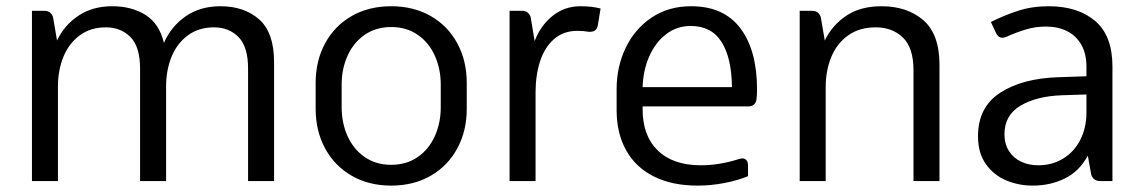

<svg xmlns="http://www.w3.org/2000/svg" viewBox="-20 -578 3649 613"><path d="M855 -379.9V0H772V-358.9Q772 -428.7 741.5 -459.7Q710.9 -490.7 663.1 -490.7Q614.7 -490.7 580.1 -465.3Q545.4 -439.9 527.8 -397Q510.3 -354 510.3 -302.2V0H427.2V-358.9Q427.2 -428.7 396.5 -459.7Q365.7 -490.7 317.9 -490.7Q269.5 -490.7 234.9 -465.3Q200.2 -439.9 182.6 -397Q165 -354 165 -302.2V0H82V-543.5H121.1Q143.1 -543.5 149.4 -522.9L162.1 -448.7Q185.5 -498 230.7 -528.1Q275.9 -558.1 338.4 -558.1Q400.4 -558.1 444.6 -530.3Q488.8 -502.4 503.4 -440.9Q525.9 -493.2 572.3 -525.6Q618.7 -558.1 683.6 -558.1Q759.8 -558.1 807.4 -516.1Q855 -474.1 855 -379.9Z M987.8 -230.5V-313.5Q987.8 -384.3 1018.1 -439.9Q1048.3 -495.6 1103 -526.9Q1157.7 -558.1 1229 -558.1Q1300.3 -558.1 1355 -526.9Q1409.7 -495.6 1439.9 -439.9Q1470.2 -384.3 1470.2 -313.5V-230.5Q1470.2 -159.7 1439.9 -104Q1409.7 -48.3 1355 -16.8Q1300.3 14.6 1229 14.6Q1157.7 14.6 1103 -16.8Q1048.3 -48.3 1018.1 -104Q987.8 -159.7 987.8 -230.5ZM1387.2 -235.8V-307.6Q1387.2 -357.9 1368.4 -399.9Q1349.6 -441.9 1313.7 -466.8Q1277.8 -491.7 1229 -491.7Q1180.2 -491.7 1144.3 -466.8Q1108.4 -441.9 1089.6 -399.9Q1070.8 -357.9 1070.8 -307.6V-235.8Q1070.8 -185.5 1089.6 -143.6Q1108.4 -101.6 1144.3 -76.7Q1180.2 -51.8 1229 -51.8Q1277.8 -51.8 1313.7 -76.7Q1349.6 -101.6 1368.4 -143.6Q1387.2 -185.5 1387.2 -235.8Z M1897.5 -550.8 1888.7 -497.6Q1886.7 -485.4 1879.2 -480.5Q1871.6 -475.6 1858.9 -476.6Q1843.3 -479.5 1823.2 -479.5Q1778.8 -479.5 1748.8 -453.1Q1718.8 -426.8 1704.3 -382.3Q1689.9 -337.9 1689.9 -282.7V0H1606.9V-543.5H1646Q1668 -543.5 1674.3 -522.9L1687 -446.8Q1705.1 -495.6 1743.7 -526.9Q1782.2 -558.1 1833 -558.1Q1869.6 -558.1 1897.5 -550.8Z M2397 -292.5Q2397 -276.9 2395.5 -262.7Q2392.6 -238.3 2369.1 -238.3H2316.9H2031.7V-228.5Q2031.7 -144.5 2080.3 -97.4Q2128.9 -50.3 2217.8 -50.3Q2277.3 -50.3 2339.4 -70.3Q2347.2 -72.3 2350.1 -72.3Q2358.4 -72.3 2363.3 -66.4Q2368.2 -60.5 2368.2 -49.8V-15.6Q2337.4 -2.4 2293.9 6.1Q2250.5 14.6 2207.5 14.6Q2125 14.6 2066.9 -14.9Q2008.8 -44.4 1978.8 -98.6Q1948.7 -152.8 1948.7 -226.1V-294.4Q1948.7 -364.3 1977.3 -424.6Q2005.9 -484.9 2059.8 -521.5Q2113.8 -558.1 2186.5 -558.1Q2291 -558.1 2344 -487.5Q2397 -417 2397 -292.5ZM2031.7 -299.8H2316.9Q2315.9 -393.1 2283.7 -444.1Q2251.5 -495.1 2185.1 -495.1Q2141.1 -495.1 2106.7 -468.8Q2072.3 -442.4 2052.7 -397.7Q2033.2 -353 2031.7 -299.8Z M2979.5 -371.1V0H2896.5V-354Q2896.5 -425.8 2862.5 -458.3Q2828.6 -490.7 2776.4 -490.7Q2724.1 -490.7 2688.2 -465.3Q2652.3 -439.9 2634.3 -396.5Q2616.2 -353 2616.2 -299.8V0H2533.2V-543.5H2572.3Q2594.2 -543.5 2600.6 -522.9L2613.3 -448.7Q2637.2 -498 2682.4 -528.1Q2727.5 -558.1 2794.4 -558.1Q2876 -558.1 2927.7 -513.7Q2979.5 -469.2 2979.5 -371.1Z M3531.7 -366.2V0H3492.7Q3470.7 0 3463.9 -20.5L3453.1 -81.1Q3426.3 -31.2 3379.9 -8.3Q3333.5 14.6 3277.3 14.6Q3232.4 14.6 3192.6 -2Q3152.8 -18.6 3127.7 -54Q3102.5 -89.4 3102.5 -143.1Q3102.5 -236.3 3173.8 -282.2Q3245.1 -328.1 3359.9 -331.5L3448.7 -334.5V-365.2Q3448.7 -406.2 3432.4 -435.1Q3416 -463.9 3387 -478.5Q3357.9 -493.2 3319.8 -493.2Q3286.1 -493.2 3255.9 -484.1Q3225.6 -475.1 3192.9 -460.4Q3186.5 -457.5 3180.2 -457.5Q3167 -457.5 3159.7 -473.1L3143.6 -507.8Q3183.1 -527.8 3228.8 -543Q3274.4 -558.1 3327.6 -558.1Q3421.4 -558.1 3476.6 -511Q3531.7 -463.9 3531.7 -366.2ZM3448.7 -219.2V-276.4L3371.1 -273.9Q3289.1 -271 3238 -240.5Q3187 -210 3187 -149.9Q3187 -117.7 3201.7 -95.2Q3216.3 -72.8 3240.7 -61.5Q3265.1 -50.3 3294.9 -50.3Q3338.9 -50.3 3374 -71.5Q3409.2 -92.8 3429 -131.3Q3448.7 -169.9 3448.7 -219.2Z"/></svg>

Font: Lycee Sans
Style: Regular
Weight: 400
Designer: Justin Alvin
Foundry: Alkove Design
Version: Version 1.030